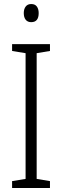

<svg xmlns="http://www.w3.org/2000/svg" viewBox="-20 -933 309 953"><path d="M228 0H40V-34L107 -45V-669L40 -680V-714H228V-680L162 -669V-45L228 -34ZM135 -913Q154 -913 163 -900.5Q172 -888 172 -868Q172 -823 135 -823Q117 -823 107.5 -835Q98 -847 98 -868Q98 -888 107.5 -900.5Q117 -913 135 -913Z"/></svg>

Font: Noto Sans Khmer Condensed Light
Style: Regular
Weight: 300
Width: 3
Designer: Danh Hong and the Monotype Design Team
Foundry: Monotype Imaging Inc.
Version: Version 2.004; ttfautohint (v1.8.4.7-5d5b)